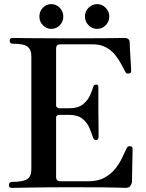

<svg xmlns="http://www.w3.org/2000/svg" viewBox="-20 -911 709 931"><path d="M38 0Q23 0 23 -13Q23 -29 38 -29Q92 -29 112 -42.5Q132 -56 132 -90V-640Q132 -669 114.5 -684Q97 -699 42 -699Q27 -699 27 -714Q27 -727 42 -727Q50 -727 118 -726Q186 -725 318 -725Q444 -725 510 -726Q576 -727 583 -727Q609 -727 609 -704Q609 -695 610 -674.5Q611 -654 612.5 -631Q614 -608 615 -590Q616 -572 616 -568Q616 -562 614.5 -559Q613 -556 605 -555Q593 -551 587 -564Q578 -581 566 -603.5Q554 -626 536.5 -647Q519 -668 493 -682Q467 -696 430 -696H272Q252 -696 252 -676V-399Q252 -394 257 -390Q262 -386 266 -386H315Q357 -386 380.5 -404Q404 -422 415.5 -446.5Q427 -471 432 -490Q435 -501 447 -501Q457 -501 457 -489V-370Q457 -351 457.5 -325Q458 -299 458 -277Q458 -255 458 -247Q458 -243 455.5 -237.5Q453 -232 447 -232Q439 -232 435.5 -236Q432 -240 430 -247Q424 -266 413.5 -291Q403 -316 380 -335Q357 -354 315 -354H266Q261 -354 256.5 -350.5Q252 -347 252 -342V-51Q252 -44 256.5 -38Q261 -32 274 -32H407Q456 -32 488.5 -50.5Q521 -69 541.5 -96Q562 -123 574 -149.5Q586 -176 594 -192Q600 -204 611 -202Q619 -201 621 -197Q623 -193 623 -188Q623 -185 622.5 -163.5Q622 -142 621.5 -114Q621 -86 620.5 -62.5Q620 -39 620 -31Q619 -18 611.5 -9Q604 0 589 0Q583 0 559 -1Q535 -2 480 -2.5Q425 -3 326 -3Q205 -3 126.5 -1.5Q48 0 38 0ZM451 -771Q427 -771 409.5 -788.5Q392 -806 392 -831Q392 -856 409.5 -873.5Q427 -891 451 -891Q475 -891 492.5 -873Q510 -855 510 -831Q510 -806 492.5 -788.5Q475 -771 451 -771ZM228 -771Q205 -771 188 -788.5Q171 -806 171 -831Q171 -856 188 -873.5Q205 -891 228 -891Q253 -891 270 -873Q287 -855 287 -831Q287 -806 270 -788.5Q253 -771 228 -771Z"/></svg>

Font: Zen Old Mincho Black
Style: Regular
Weight: 900
Designer: Yoshimichi Ohira
Foundry: Positype
Version: Version 1.001